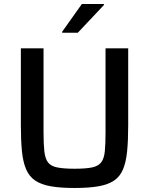

<svg xmlns="http://www.w3.org/2000/svg" viewBox="-20 -929 744 957"><path d="M352 8Q281 8 233 -0.5Q185 -9 155.5 -29Q126 -49 110.5 -84.5Q95 -120 89.5 -174Q84 -228 84 -304V-688H197V-269Q197 -211 201 -175Q205 -139 219 -120Q233 -101 265 -94.5Q297 -88 352 -88Q408 -88 439 -94.5Q470 -101 484.5 -120Q499 -139 502.5 -175Q506 -211 506 -269V-688H619V-304Q619 -228 613.5 -174Q608 -120 593 -84.5Q578 -49 548.5 -29Q519 -9 471 -0.5Q423 8 352 8ZM290 -766V-771L388 -909H498V-904L368 -766Z"/></svg>

Font: Saira Thin Medium
Style: Regular
Weight: 500
Version: Version 1.101